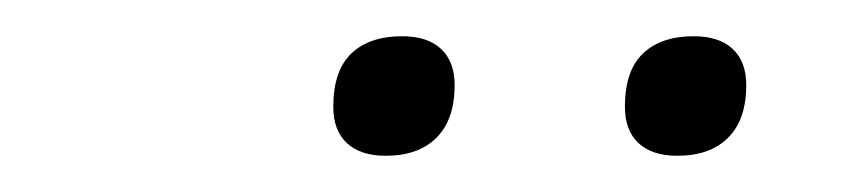

<svg xmlns="http://www.w3.org/2000/svg" viewBox="-20 -703 467 106"><path d="M354 -617Q340 -617 332.5 -624Q325 -631 325 -644Q325 -664 335 -673.5Q345 -683 363 -683Q377 -683 384.5 -676Q392 -669 392 -656Q392 -637 382 -627Q372 -617 354 -617ZM193 -617Q179 -617 171.5 -624Q164 -631 164 -644Q164 -664 174 -673.5Q184 -683 202 -683Q216 -683 223.5 -676Q231 -669 231 -656Q231 -637 221 -627Q211 -617 193 -617Z"/></svg>

Font: Nunito ExtraLight ExtraLight
Style: Italic
Weight: 250
Italic angle: -9°
Version: Version 3.602